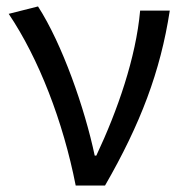

<svg xmlns="http://www.w3.org/2000/svg" viewBox="-20 -576 568 596"><path d="M215 0H306C416 -191 478 -354 507 -543H415C402 -397 345 -233 279 -93H274C243 -240 173 -440 98 -556L7 -533C100 -395 176 -199 215 0Z"/></svg>

Font: Kinto Sans
Style: Regular
Weight: 400
Designer: Authors: Ryoko NISHIZUKA  (kana & ideographs); Paul D. Hunt (Latin, Greek & Cyrillic); Wenlong ZHANG  (bopomofo); Sandol
Foundry: Adobe Systems Incorporated, ookami Inc.
Version: Version 0.001